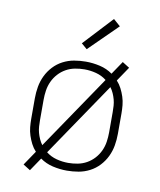

<svg xmlns="http://www.w3.org/2000/svg" viewBox="-87 -824 775 930"><g transform="rotate(10 300.0 -359.0)"><path d="M124 37 89 15 137 -56Q123 -71 113.5 -89.5Q104 -108 97.5 -128Q91 -148 89 -168.5Q87 -189 87 -210V-310Q87 -339 92 -367.5Q97 -396 109.5 -422Q122 -448 142 -469.5Q162 -491 188 -504.5Q214 -518 242.5 -523Q271 -528 300 -528Q335 -528 369.5 -520Q404 -512 432 -492L476 -557L511 -535L463 -464Q477 -449 486.5 -430.5Q496 -412 502.5 -392Q509 -372 511 -351.5Q513 -331 513 -310V-210Q513 -181 508 -152.5Q503 -124 490.5 -98Q478 -72 458 -50.5Q438 -29 412 -15.5Q386 -2 357.5 3Q329 8 300 8Q265 8 230.5 0Q196 -8 168 -28ZM162 -93 409 -457Q386 -475 357.5 -482.5Q329 -490 300 -490Q277 -490 253.5 -485.5Q230 -481 209.5 -469.5Q189 -458 173 -440.5Q157 -423 147 -401.5Q137 -380 133.5 -356.5Q130 -333 130 -310V-210Q130 -195 131 -179.5Q132 -164 136 -149Q140 -134 146.5 -119.5Q153 -105 162 -93ZM300 -30Q323 -30 346.5 -34.5Q370 -39 390.5 -50.5Q411 -62 427 -79.5Q443 -97 453 -118.5Q463 -140 466.5 -163.5Q470 -187 470 -210V-310Q470 -325 469 -340.5Q468 -356 464 -371Q460 -386 453.5 -400.5Q447 -415 438 -427L191 -63Q214 -45 242.5 -37.5Q271 -30 300 -30ZM293 -588 265 -612 398 -755 432 -725Z"/></g></svg>

Font: Iosevka SS04 XLt Ex
Style: Regular
Weight: 200
Width: 7
Monospace: yes
Designer: Belleve Invis
Foundry: Belleve Invis
Version: Version 19.0.0; ttfautohint (v1.8.4)